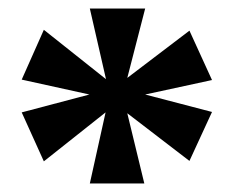

<svg xmlns="http://www.w3.org/2000/svg" viewBox="-20 -781 543 451"><path d="M191 -350 228 -517 83 -402 31 -517 190 -559 31 -594 83 -711 229 -595 191 -761H321L279 -598L425 -709L478 -593L321 -559L478 -518L425 -403L279 -515L319 -350Z"/></svg>

Font: Noto Rashi Hebrew Black
Style: Regular
Weight: 900
Version: Version 1.006